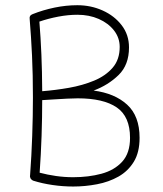

<svg xmlns="http://www.w3.org/2000/svg" viewBox="-20 -695 615 726"><path d="M507.8 -173.8Q507.8 -119.1 486.1 -83.5Q464.4 -47.9 428 -27.3Q391.6 -6.8 346.9 1.7Q302.2 10.3 256.8 10.3Q217.8 10.3 179 4.6Q140.1 -1 106 -11.7Q102.1 -13.2 99.1 -16.1Q98.1 -16.6 97.7 -17.6Q97.7 -17.6 97.7 -17.6Q96.7 -18.6 96.2 -19.5Q96.2 -19.5 96.2 -19.5Q95.7 -20.5 95.2 -21Q94.7 -21.5 94.7 -22.5Q94.7 -22.5 94.7 -22.5Q92.3 -28.3 93.8 -33.2Q99.1 -104.5 101.8 -180.9Q104.5 -257.3 104.5 -326.2Q104.5 -413.1 101.1 -484.6Q97.7 -556.2 92.3 -622.1Q89.8 -636.7 103.5 -641.6Q142.6 -657.2 186.3 -666.3Q230 -675.3 272.5 -675.3Q323.7 -675.3 368.2 -655.3Q412.6 -635.3 440.2 -599.4Q467.8 -563.5 467.8 -515.6Q467.8 -449.7 428.5 -411.4Q389.2 -373 334 -352.5Q413.6 -342.3 460.7 -299.3Q507.8 -256.3 507.8 -173.8ZM272.5 -639.2Q237.8 -639.2 200.4 -632.1Q163.1 -625 128.9 -613.3Q133.8 -553.2 136.5 -489.3Q139.2 -425.3 139.6 -350.1Q189.5 -354 241 -363Q292.5 -372.1 335.9 -390.1Q379.4 -408.2 406 -439Q432.6 -469.7 432.6 -517.6Q432.6 -552.2 411.1 -579.8Q389.6 -607.4 353.5 -623.3Q317.4 -639.2 272.5 -639.2ZM273.9 -323.2Q258.8 -323.2 234.1 -322Q209.5 -320.8 183.6 -319.1Q157.7 -317.4 139.6 -316.4Q139.6 -252 137.2 -180.7Q134.8 -109.4 129.9 -42Q159.2 -34.2 191.7 -29.5Q224.1 -24.9 256.8 -24.9Q314.9 -24.9 363.8 -38.1Q412.6 -51.3 442.1 -83.7Q471.7 -116.2 471.7 -173.8Q471.7 -254.4 421.4 -288.8Q371.1 -323.2 273.9 -323.2Z"/></svg>

Font: Mikhak-DS1-FD ExtraLight
Style: Regular
Weight: 200
Designer: Amin Abedi
Version: Version 3.2